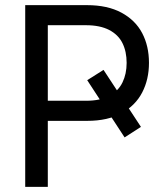

<svg xmlns="http://www.w3.org/2000/svg" viewBox="-20 -727 644 747"><path d="M528.3 -233.4 464.8 -192.4 319.3 -415 382.8 -455.1ZM78.1 -707H318.4Q398.4 -707 452.6 -677.7Q506.8 -648.4 533.2 -598.1Q559.6 -547.9 559.6 -482.4Q559.6 -418 533.2 -367.2Q506.8 -316.4 453.1 -286.6Q399.4 -256.8 319.3 -256.8H147.5V-335H315.4Q370.1 -335 405.3 -354Q440.4 -373 456.5 -406.2Q472.7 -439.5 472.7 -482.4Q472.7 -526.4 456.5 -559.1Q440.4 -591.8 404.8 -610.4Q369.1 -628.9 314.5 -628.9H166V0H78.1Z"/></svg>

Font: Pretendard GOV Variable
Style: Regular
Weight: 400
Designer: Base glyphs from Inter by Rasmus Andersson; Hangul glyphs from Noto Sans CJK(Source Han Sans) by Jang Soo-young and Kang
Foundry: Kil Hyung-jin
Version: Version 1.307;Glyphs 3.2 (3192)